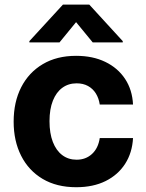

<svg xmlns="http://www.w3.org/2000/svg" viewBox="-20 -792 627 823"><path d="M306.6 10.5Q222.9 10.5 162.7 -25.2Q102.6 -61 70.6 -124.4Q38.5 -187.7 38.5 -270.7Q38.5 -354.5 70.8 -417.9Q103.2 -481.3 163.3 -517Q223.4 -552.7 306.2 -552.7Q377.6 -552.7 431.2 -526.8Q484.9 -500.9 516 -454Q547.2 -407 550.2 -343.8H407.6Q403.6 -371 390.8 -391.5Q378 -412 357.2 -423.4Q336.4 -434.8 308.4 -434.8Q273.3 -434.8 247.3 -415.8Q221.2 -396.9 206.7 -360.5Q192.2 -324.2 192.2 -272.5Q192.2 -220.6 206.5 -183.6Q220.8 -146.6 247 -127Q273.1 -107.4 308.4 -107.4Q347.5 -107.4 374.3 -132Q401.1 -156.6 407.6 -200.2H550.2Q546.9 -137.5 516.5 -90Q486 -42.5 432.8 -16Q379.5 10.5 306.6 10.5ZM377.3 -610.4 306.1 -697.1 235.2 -610.4H105.9V-615.6L249.8 -772.3H362.7L506.2 -615.6V-610.4Z"/></svg>

Font: GitLab Sans
Style: Regular
Weight: 400
Designer: Rasmus Andersson
Foundry: Modifications by GitLab B.V., manufactured by rsms
Version: Version 4.000;git-c8fb6b7